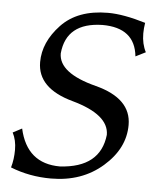

<svg xmlns="http://www.w3.org/2000/svg" viewBox="-52 -749 693 805"><g transform="rotate(5 295.0 -346.5)"><path d="M191.9 9.8Q101.1 9.8 21.5 -22Q31.7 -56.6 31.7 -96.7Q31.7 -137.7 15.6 -168.5L53.7 -188.5Q85.9 -43.9 225.1 -43.9Q394.5 -53.7 409.7 -192.9Q409.7 -278.3 254.4 -321.3Q104.5 -362.3 104.5 -472.7Q104.5 -556.6 173.6 -629.9Q242.7 -703.1 370.6 -703.1Q435.5 -703.1 528.8 -674.8Q524.9 -651.4 524.9 -629.9Q524.9 -585.9 542.5 -552.2L500.5 -531.2Q488.3 -650.4 351.6 -650.4Q199.7 -647.5 187.5 -516.6Q187.5 -433.6 345.7 -393.1Q497.1 -354 497.1 -242.2Q497.1 -143.1 409.4 -66.7Q321.8 9.8 191.9 9.8Z"/></g></svg>

Font: Kelvinch
Style: Italic
Weight: 400
Italic angle: -10°
Designer: Paul James Miller
Foundry: High-Logic / Made with FontCreator
Version: Version 3.40;July 22, 2017;FontCreator 11.0.0.2388 64-bit